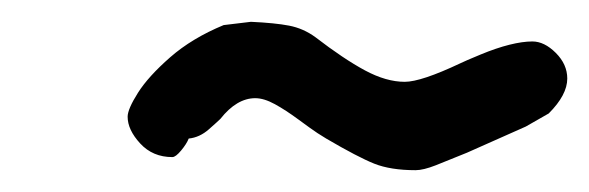

<svg xmlns="http://www.w3.org/2000/svg" viewBox="-20 -343 540 176"><path d="M279 -216 271 -221Q265 -225 253.5 -233.5Q242 -242 232 -247.5Q222 -253 214 -253Q197 -253 182 -234Q180 -232 171.5 -224.5Q163 -217 153 -216Q151 -211 146 -205Q141 -199 138 -199Q120 -199 108.5 -211.5Q97 -224 97 -236Q97 -243 106.5 -258Q116 -273 136 -290.5Q156 -308 185 -320L210 -323Q232 -322 245 -319.5Q258 -317 269 -309Q295 -289 314.5 -278.5Q334 -268 351 -268Q366 -268 402 -285Q406 -287 420.5 -293Q435 -299 447 -302Q459 -305 468 -305Q479 -305 489.5 -294.5Q500 -284 500 -271Q500 -256 483 -239L462 -227L408 -203Q391 -196 379.5 -191.5Q368 -187 361 -187Q338 -187 323 -193Q308 -199 279 -216Z"/></svg>

Font: Caveat
Style: Bold
Weight: 700
Designer: Pablo Impallari
Foundry: Pablo Impallari
Version: Version 1.500; ttfautohint (v1.6)